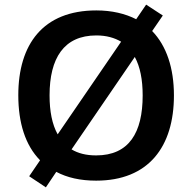

<svg xmlns="http://www.w3.org/2000/svg" viewBox="-20 -770 830 829"><path d="M731 -358C731 -476 699 -572 637 -636L683 -703L611 -750L568 -687C521 -711 463 -725 396 -725C166 -725 59 -579 59 -359C59 -240 89 -143 153 -78L106 -9L178 39L223 -28C270 -3 327 10 395 10C622 10 731 -137 731 -358ZM194 -358C194 -519 256 -617 396 -617C439 -617 474 -607 503 -590L229 -190C205 -233 194 -290 194 -358ZM596 -358C596 -197 537 -99 395 -99C352 -99 317 -108 289 -125L562 -524C585 -482 596 -426 596 -358Z"/></svg>

Font: Noto Sans Gurmukhi SemiBold
Style: Regular
Weight: 600
Designer: Jelle Bosma - Monotype Design Team
Foundry: Monotype Imaging Inc.
Version: Version 2.004